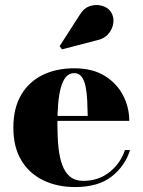

<svg xmlns="http://www.w3.org/2000/svg" viewBox="-20 -746 578 776"><path d="M283.5 10Q211.5 10 155 -17.2Q98.5 -44.5 66.2 -98Q34 -151.5 34 -230Q34 -308.5 65.2 -362Q96.5 -415.5 152 -442.8Q207.5 -470 280 -470Q354 -470 403.2 -439.5Q452.5 -409 477.5 -360.5Q502.5 -312 502.5 -257.5H100.5V-277.5H334.5Q334 -309.5 332.5 -340.2Q331 -371 326 -396Q321 -421 310 -435.8Q299 -450.5 280 -450.5Q259.5 -450.5 246.2 -434.5Q233 -418.5 225.5 -390.2Q218 -362 215 -324.8Q212 -287.5 212 -244.5Q212 -193.5 216.2 -151.2Q220.5 -109 231.8 -78.8Q243 -48.5 263.5 -31.8Q284 -15 316 -15Q378 -15 422.2 -50Q466.5 -85 485 -139.5H505.5Q486 -76 431.8 -33Q377.5 10 283.5 10ZM230.5 -546.5 221 -559.5 301 -684Q318.5 -713.5 343.8 -721.5Q369 -729.5 392.8 -722.5Q416.5 -715.5 427.5 -699Q441 -679.5 438.2 -654.5Q435.5 -629.5 418 -609Q400.5 -588.5 369 -582.5Z"/></svg>

Font: Bodoni Moda ExtraBold
Style: Regular
Weight: 800
Version: Version 2.005